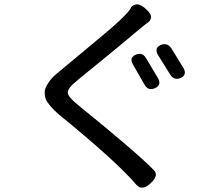

<svg xmlns="http://www.w3.org/2000/svg" viewBox="-20 -786 1040 892"><path d="M627.9 -536.1Q647.5 -536.1 659.2 -514.6L713.9 -422.9Q727.5 -399.4 712.9 -384.8Q708 -379.9 699.2 -376Q690.4 -372.1 681.6 -372.1Q662.1 -372.1 650.4 -394.5L597.7 -486.3Q590.8 -498 590.8 -507.3Q590.8 -516.6 596.7 -522.5Q602.5 -528.3 611.3 -532.2Q620.1 -536.1 627.9 -536.1ZM744.1 -581.1Q763.7 -581.1 777.3 -559.6L831.1 -471.7Q838.9 -459 838.9 -449.2Q838.9 -432.6 819.3 -423.8Q809.6 -419.9 801.8 -419.9Q782.2 -419.9 769.5 -441.4L714.8 -529.3Q707 -542 707 -551.8Q707 -568.4 726.6 -577.1Q736.3 -581.1 744.1 -581.1ZM668.9 -682.6 654.3 -671.9Q627 -649.4 606.4 -632.8Q587.9 -616.2 478.5 -526.4Q370.1 -438.5 346.7 -418.9Q323.2 -399.4 316.4 -392.6Q294.9 -371.1 294.9 -355.5Q295.9 -335.9 341.8 -298.8Q615.2 -77.1 692.4 2Q704.1 12.7 704.1 25.4Q704.1 43 679.7 65.4Q658.2 85.9 639.6 85.9Q627 85.9 615.2 74.2Q523.4 -34.2 253.9 -253.9Q206.1 -294.9 192.4 -326.2Q187.5 -340.8 187.5 -356.4Q187.5 -372.1 197.3 -388.7Q212.9 -418.9 244.1 -444.3Q277.3 -472.7 413.1 -585Q579.1 -720.7 588.9 -752Q589.8 -752.9 591.8 -755.9Q602.5 -765.6 616.2 -765.6Q636.7 -765.6 663.1 -739.3Q681.6 -721.7 681.6 -707.5Q681.6 -693.4 668.9 -682.6Z"/></svg>

Font: TaiwanPearl
Style: Regular
Weight: 400
Version: Version 2.102